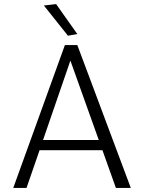

<svg xmlns="http://www.w3.org/2000/svg" viewBox="-20 -921 726 941"><path d="M482 -185H174L110 0H45L298 -700H359L621 0H548ZM191 -235H464L325 -624ZM313 -746 195 -894 255 -901 359 -754Z"/></svg>

Font: Antic
Style: Regular
Weight: 400
Version: Version 1.0002